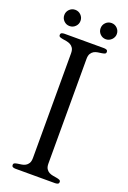

<svg xmlns="http://www.w3.org/2000/svg" viewBox="-152 -840 594 891"><g transform="rotate(20 145.5 -394.0)"><path d="M184.1 -75.2Q184.1 -58.6 189.9 -49.3Q195.8 -40 204.6 -35.4Q213.4 -30.8 223.4 -29.1Q233.4 -27.3 242.2 -25.9Q251 -24.4 256.8 -21.7Q262.7 -19 262.7 -12.7Q262.7 -4.4 256.6 -2.2Q250.5 0 244.1 0H48.8Q42.5 0 36.4 -2.2Q30.3 -4.4 30.3 -12.7Q30.3 -19.5 36.1 -22Q42 -24.4 50.5 -25.6Q59.1 -26.9 69.1 -28.3Q79.1 -29.8 87.6 -34.4Q96.2 -39.1 102.1 -48.6Q107.9 -58.1 107.9 -75.2V-591.3Q107.9 -607.9 102.1 -617.2Q96.2 -626.5 87.4 -631.1Q78.6 -635.7 68.6 -637.5Q58.6 -639.2 49.8 -640.6Q41 -642.1 35.2 -644.5Q29.3 -647 29.3 -653.8Q29.3 -662.1 35.4 -664.3Q41.5 -666.5 47.9 -666.5H243.2Q249.5 -666.5 255.6 -664.3Q261.7 -662.1 261.7 -653.8Q261.7 -647 255.9 -644.5Q250 -642.1 241.5 -640.9Q232.9 -639.6 222.9 -638.2Q212.9 -636.7 204.3 -632.1Q195.8 -627.4 189.9 -617.9Q184.1 -608.4 184.1 -591.3ZM17.6 -748Q17.6 -764.6 29.3 -776.4Q41 -788.1 57.6 -788.1Q74.2 -788.1 85.9 -776.4Q97.7 -764.6 97.7 -748Q97.7 -731.4 85.9 -719.7Q74.2 -708 57.6 -708Q41 -708 29.3 -719.7Q17.6 -731.4 17.6 -748ZM196.8 -748Q196.8 -764.6 208.5 -776.4Q220.2 -788.1 236.8 -788.1Q253.4 -788.1 265.1 -776.4Q276.9 -764.6 276.9 -748Q276.9 -739.7 273.7 -732.7Q270.5 -725.6 264.9 -720Q259.3 -714.4 252 -711.2Q244.6 -708 236.8 -708Q220.2 -708 208.5 -719.7Q196.8 -731.4 196.8 -748Z"/></g></svg>

Font: Atsinvsda
Style: Regular
Weight: 400
Designer: Al Webster
Foundry: Al Webster and Michael Everson
Version: Version 2.000